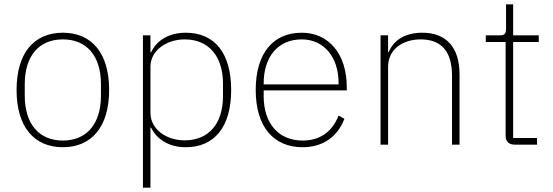

<svg xmlns="http://www.w3.org/2000/svg" viewBox="-20 -672 2567 892"><path d="M272 12C405 12 487 -82 487 -254C487 -427 405 -520 272 -520C139 -520 57 -427 57 -254C57 -82 139 12 272 12ZM272 -19C160 -19 95 -98 95 -227V-281C95 -411 160 -489 272 -489C384 -489 449 -411 449 -281V-227C449 -98 384 -19 272 -19Z M644 200H679V-79H682C705 -31 758 12 843 12C975 12 1054 -81 1054 -254C1054 -428 975 -520 843 -520C758 -520 704 -478 682 -429H679V-508H644ZM838 -20C753 -20 679 -71 679 -148V-362C679 -437 753 -489 838 -489C951 -489 1016 -409 1016 -283V-225C1016 -99 951 -20 838 -20Z M1386 12C1483 12 1550 -40 1580 -120L1553 -135C1523 -59 1466 -19 1386 -19C1272 -19 1205 -101 1205 -225V-252H1591V-268C1591 -421 1507 -520 1382 -520C1249 -520 1168 -425 1168 -254C1168 -82 1252 12 1386 12ZM1382 -489C1484 -489 1553 -408 1553 -286V-280H1205V-284C1205 -408 1271 -489 1382 -489Z M1783 0V-361C1783 -447 1856 -489 1934 -489C2028 -489 2080 -436 2080 -320V0H2115V-326C2115 -452 2053 -520 1942 -520C1854 -520 1806 -479 1786 -430H1783V-508H1748V0Z M2475 0V-31H2364V-477H2483V-508H2364V-652H2331V-539C2331 -517 2325 -508 2303 -508H2237V-477H2329V-42C2329 -15 2343 0 2372 0Z"/></svg>

Font: IBM Plex Arabic ExtraLight
Style: Regular
Weight: 200
Designer: Mike Abbink, Paul van der Laan, Pieter van Rosmalen, Wael Morcos, Khajak Apelian
Foundry: Bold Monday
Version: Version 1.0